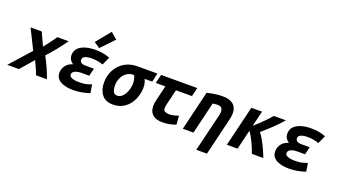

<svg xmlns="http://www.w3.org/2000/svg" viewBox="-108 -1485 4106 2341"><g transform="rotate(20 1944.5 -314.5)"><path d="M-31 0 208 -268 80 -526H225L302 -358Q325 -385 346.5 -413.5Q368 -442 389 -470.5Q410 -499 428 -526H574Q557 -502 539 -477.5Q521 -453 501.5 -427.5Q482 -402 460 -375.5Q438 -349 414.5 -322Q391 -295 365 -267Q404 -193 432.5 -129.5Q461 -66 483 0H342Q325 -47 305 -91.5Q285 -136 268 -170L120 0Z M829 15Q784 15 743 7.5Q702 0 669.5 -16.5Q637 -33 618 -60.5Q599 -88 599 -127Q599 -177 629 -219.5Q659 -262 722 -281Q694 -298 679 -323.5Q664 -349 664 -379Q664 -437 700 -472.5Q736 -508 794.5 -524Q853 -540 919 -540Q982 -540 1028 -530Q1074 -520 1107 -506L1059 -401Q1022 -415 984.5 -420.5Q947 -426 912 -426Q884 -426 856.5 -421Q829 -416 811.5 -403Q794 -390 794 -367Q794 -350 802.5 -339Q811 -328 828 -322.5Q845 -317 872 -317H978L954 -217H855Q816 -217 789.5 -209Q763 -201 749.5 -187.5Q736 -174 736 -155Q736 -134 754 -122Q772 -110 800.5 -105Q829 -100 862 -100Q924 -100 962.5 -110.5Q1001 -121 1023 -129L1040 -22Q993 -6 938.5 4.5Q884 15 829 15ZM953 -575 876 -627 1029 -814 1113 -743Z M1340 15Q1246 15 1198.5 -46Q1151 -107 1151 -202Q1151 -292 1190 -365.5Q1229 -439 1300.5 -482.5Q1372 -526 1469 -526H1726L1700 -412H1601Q1613 -388 1619 -362.5Q1625 -337 1625 -309Q1625 -255 1608.5 -198Q1592 -141 1557.5 -93Q1523 -45 1469 -15Q1415 15 1340 15ZM1357 -105Q1387 -105 1411.5 -124.5Q1436 -144 1453 -175Q1470 -206 1479 -241.5Q1488 -277 1488 -308Q1488 -343 1481.5 -369.5Q1475 -396 1463 -412H1457Q1405 -412 1367 -383.5Q1329 -355 1309 -310.5Q1289 -266 1289 -218Q1289 -166 1303.5 -135.5Q1318 -105 1357 -105Z M1989 12Q1930 12 1891 -5.5Q1852 -23 1832.5 -56.5Q1813 -90 1813 -139Q1813 -156 1815.5 -175Q1818 -194 1823 -215L1870 -412H1746L1774 -526H2243L2215 -412H2008L1959 -207Q1956 -194 1954.5 -183.5Q1953 -173 1953 -164Q1953 -130 1975 -119Q1997 -108 2026 -108Q2057 -108 2087.5 -115Q2118 -122 2149 -134L2157 -21Q2123 -6 2077 3Q2031 12 1989 12Z M2489 185 2601 -279Q2605 -296 2609.5 -315.5Q2614 -335 2614 -354Q2614 -380 2600 -399.5Q2586 -419 2549 -419Q2533 -419 2517 -417.5Q2501 -416 2484 -413L2385 0H2247L2369 -510Q2396 -517 2426 -523Q2456 -529 2491 -533.5Q2526 -538 2568 -538Q2631 -538 2672.5 -520Q2714 -502 2734.5 -468Q2755 -434 2755 -385Q2755 -366 2752 -343.5Q2749 -321 2743 -297L2627 185Z M2818 0 2945 -526H3083L3035 -325Q3063 -348 3100 -383Q3137 -418 3174 -456.5Q3211 -495 3236 -526H3393Q3366 -494 3335 -461.5Q3304 -429 3271.5 -398Q3239 -367 3206.5 -338.5Q3174 -310 3144 -284Q3171 -251 3199 -200.5Q3227 -150 3251.5 -96.5Q3276 -43 3291 0H3142Q3130 -38 3109 -87Q3088 -136 3064 -181.5Q3040 -227 3018 -254L2957 0Z M3629 15Q3584 15 3543 7.5Q3502 0 3469.5 -16.5Q3437 -33 3418 -60.5Q3399 -88 3399 -127Q3399 -177 3429 -219.5Q3459 -262 3522 -281Q3494 -298 3479 -323.5Q3464 -349 3464 -379Q3464 -437 3500 -472.5Q3536 -508 3594.5 -524Q3653 -540 3719 -540Q3782 -540 3828 -530Q3874 -520 3907 -506L3859 -401Q3822 -415 3784.5 -420.5Q3747 -426 3712 -426Q3684 -426 3656.5 -421Q3629 -416 3611.5 -403Q3594 -390 3594 -367Q3594 -350 3602.5 -339Q3611 -328 3628 -322.5Q3645 -317 3672 -317H3778L3754 -217H3655Q3616 -217 3589.5 -209Q3563 -201 3549.5 -187.5Q3536 -174 3536 -155Q3536 -134 3554 -122Q3572 -110 3600.5 -105Q3629 -100 3662 -100Q3724 -100 3762.5 -110.5Q3801 -121 3823 -129L3840 -22Q3793 -6 3738.5 4.5Q3684 15 3629 15Z"/></g></svg>

Font: Ubuntu Sans Mono
Style: Italic
Weight: 400
Italic angle: -13.5°
Monospace: yes
Designer: Dalton Maag Ltd
Foundry: Dalton Maag Ltd
Version: Version 1.006